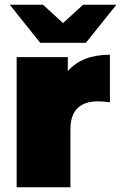

<svg xmlns="http://www.w3.org/2000/svg" viewBox="-20 -787 509 807"><path d="M442 -557C364 -557 305 -534 265 -488V-547H50V0H276V-243C276 -321.7 314.7 -361 392 -361C407.3 -361 424 -359.7 442 -357ZM469 -767H329L245 -690L161 -767H21L149 -607H341Z"/></svg>

Font: Montserrat Custom Black
Style: Regular
Weight: 900
Designer: Julieta Ulanovsky
Foundry: Julieta Ulanovsky
Version: Version 7.200